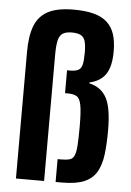

<svg xmlns="http://www.w3.org/2000/svg" viewBox="-53 -790 569 831"><g transform="rotate(5 231.0 -375.0)"><path d="M48 0V-550.1Q48 -618.7 64.7 -662.7Q81.5 -706.8 121.9 -728.4Q162.4 -750 234 -750Q285.2 -750 320.9 -740.5Q356.6 -731 378.9 -710.8Q401.2 -690.6 411.4 -659.5Q421.5 -628.4 421.5 -584.7Q421.5 -519.9 399.1 -486.2Q376.7 -452.5 328.8 -442V-438Q380.1 -426.6 403.6 -383.5Q427.1 -340.3 427.1 -242.7Q427.1 -182.3 421.4 -137.1Q415.7 -91.8 398 -61.2Q380.4 -30.6 344.9 -15.3Q309.5 0 249 0H220.3V-99.3H236.9Q258.5 -99.3 272 -103Q285.5 -106.7 292.2 -120.7Q298.9 -134.7 301.1 -165.2Q303.3 -195.8 303.3 -248.4Q303.3 -311.6 297.8 -340.6Q292.3 -369.6 278.6 -378Q264.9 -386.5 239.5 -386.5H227.5V-485.8H239.5Q264.2 -485.8 276.6 -492.7Q289 -499.5 293.2 -517.5Q297.3 -535.4 297.3 -569.2Q297.3 -600 292.3 -617.6Q287.3 -635.3 273.5 -643Q259.6 -650.7 234.4 -650.7Q207.7 -650.7 193.9 -641.2Q180.1 -631.6 175.2 -609.2Q170.3 -586.8 170.3 -547.4V0Z"/></g></svg>

Font: Saira Thin Condensed
Style: Regular
Weight: 100
Width: 3
Version: Version 1.101